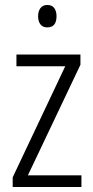

<svg xmlns="http://www.w3.org/2000/svg" viewBox="-20 -751 375 771"><path d="M307 0H31V-39L242 -485H46V-532H303V-491L92 -47H307ZM170 -731Q189 -731 198 -718.5Q207 -706 207 -686Q207 -641 170 -641Q152 -641 142.5 -653Q133 -665 133 -686Q133 -706 142.5 -718.5Q152 -731 170 -731Z"/></svg>

Font: Noto Sans Sinhala Condensed Light
Style: Regular
Weight: 300
Width: 3
Designer: Jelle Bosma - Monotype Design Team
Foundry: Monotype Imaging Inc.
Version: Version 2.006; ttfautohint (v1.8.4.7-5d5b)